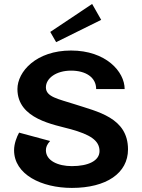

<svg xmlns="http://www.w3.org/2000/svg" viewBox="-20 -918 707 955"><path d="M483.3 -819.2 438.3 -898.3 230 -759.2 259.2 -708.3ZM616.7 -175C616.7 -333.3 464.2 -362.5 350 -400C270 -425.8 208.3 -435.8 208.3 -483.3C208.3 -529.2 260 -566.7 333.3 -566.7C406.7 -566.7 458.3 -533.3 458.3 -475H600C600 -561.7 506.7 -666.7 333.3 -666.7C160 -666.7 66.7 -561.7 66.7 -475C66.7 -325 250 -298.3 333.3 -275C425 -249.2 475 -220.8 475 -166.7C475 -118.3 419.2 -91.7 337.5 -91.7C269.2 -91.7 208.3 -118.3 208.3 -170.8C208.3 -185 213.3 -199.2 229.2 -216.7L75 -258.3C63.3 -237.5 50 -203.3 50 -170.8C50 -50 186.7 16.7 337.5 16.7C509.2 16.7 616.7 -56.7 616.7 -175Z"/></svg>

Font: BoonHome
Style: Bold
Weight: 700
Designer: Sungsit Sawaiwan
Foundry: Sungsit Sawaiwan
Version: Version 0.2